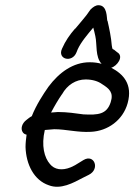

<svg xmlns="http://www.w3.org/2000/svg" viewBox="-20 -714 516 737"><path d="M274 -514 278 -524C291 -553 317 -583 338 -608C341 -598 343 -588 346 -575C353 -545 345 -495 370 -469C356 -473 341 -475 324 -475C261 -475 207 -436 166 -381C145 -351 119 -311 102 -268C94 -264 87 -258 82 -254C63 -240 59 -219 67 -207C70 -202 74 -199 82 -197C80 -182 78 -165 78 -150C80 -82 111 -22 167 -3C213 15 261 -12 299 -32L321 -43C365 -65 342 -124 301 -100L283 -89C273 -82 263 -77 252 -72C218 -58 189 -63 172 -84C150 -109 138 -155 152 -215C162 -216 175 -217 188 -218C234 -218 278 -205 329 -208C394 -211 452 -253 470 -318C490 -391 453 -430 407 -454C429 -460 458 -498 429 -514C426 -517 421 -520 418 -523C410 -527 412 -524 409 -540C407 -569 399 -607 393 -633V-634H392C389 -645 393 -694 358 -694C347 -694 337 -687 327 -677C317 -662 308 -650 295 -635L269 -604H268C248 -581 231 -557 218 -527C199 -486 258 -471 274 -514ZM217 -351 218 -352C238 -388 271 -409 309 -409C335 -409 357 -402 372 -391C399 -374 417 -359 405 -322C390 -275 357 -272 300 -275C271 -279 237 -284 203 -284H202C194 -283 186 -283 176 -282C189 -307 204 -332 217 -351Z"/></svg>

Font: Stray Cat
Style: ExBdCnObl
Weight: 800
Version: Version 1.0